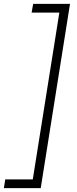

<svg xmlns="http://www.w3.org/2000/svg" viewBox="-81 -760 395 990"><path d="M-54 165H88L225 -695H82L90 -740H280L129 210H-61Z"/></svg>

Font: Georama ExtraCondensed Thin Light
Style: Italic
Weight: 300
Italic angle: -9°
Version: Version 1.001